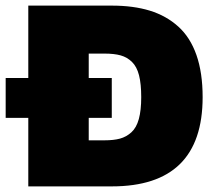

<svg xmlns="http://www.w3.org/2000/svg" viewBox="-30 -664 762 684"><path d="M70.8 0V-244.1H-9.8V-386.2H70.8V-644H368.2Q445.3 -644 503.9 -626Q562.5 -607.9 605.2 -569.3Q647.9 -530.8 669.9 -467.8Q691.9 -404.8 691.9 -317.9Q691.9 0 368.2 0ZM286.1 -164.1H341.8Q375 -164.1 397.5 -170.2Q419.9 -176.3 438 -192.6Q456.1 -209 464.6 -240Q473.1 -271 473.1 -317.9Q473.1 -365.2 465.3 -395.8Q457.5 -426.3 440.4 -443.1Q423.3 -460 400.1 -466.6Q377 -473.1 341.8 -473.1H286.1V-386.2H368.2V-244.1H286.1Z"/></svg>

Font: Kanit ExtraBold
Style: Regular
Weight: 800
Designer: Katatrad Team
Foundry: CadsonDemak
Version: Version 1.000;PS 001.000;hotconv 1.0.88;makeotf.lib2.5.64775